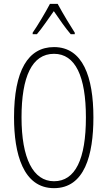

<svg xmlns="http://www.w3.org/2000/svg" viewBox="-20 -969 559 999"><path d="M280 -949H240C217 -905 174 -833 150 -799V-791H172C199 -822 234 -875 260 -911C287 -872 320 -823 348 -791H369V-799C353 -823 305 -902 280 -949ZM466 -358C466 -569 411 -724 261 -724C126 -724 53 -602 53 -358C53 -170 100 10 261 10C420 10 466 -162 466 -358ZM92 -358C92 -569 146 -689 261 -689C372 -689 427 -572 427 -358C427 -141 372 -26 261 -26C152 -26 92 -146 92 -358Z"/></svg>

Font: Noto Sans Sinhala UI ExtraCondensed ExtraLight
Style: Regular
Weight: 200
Width: 2
Designer: Jelle Bosma - Monotype Design Team
Foundry: Monotype Imaging Inc.
Version: Version 2.006